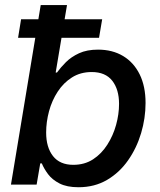

<svg xmlns="http://www.w3.org/2000/svg" viewBox="-20 -748 649 778"><path d="M297.9 10.7Q251 10.7 221.2 -4.6Q191.4 -20 174.8 -42.2Q158.2 -64.5 149.4 -85.9H143.1L128.4 0H24.4L145 -727.5H251.5L205.6 -454.1H210.9Q225.6 -474.6 247.1 -496.1Q268.6 -517.6 300.3 -532.2Q332 -546.9 377.4 -546.9Q435.5 -546.9 478.8 -521Q522 -495.1 545.9 -446.8Q569.8 -398.4 569.8 -330.6Q569.8 -269 551.8 -208.5Q533.7 -147.9 499 -98.4Q464.4 -48.8 413.8 -19Q363.3 10.7 297.9 10.7ZM276.9 -80.1Q322.8 -80.1 357.2 -102.5Q391.6 -125 415 -161.9Q438.5 -198.7 450.4 -241.9Q462.4 -285.2 462.4 -327.1Q462.4 -385.7 434.8 -420.9Q407.2 -456.1 351.6 -456.1Q306.2 -456.1 271.7 -434.3Q237.3 -412.6 213.9 -376.7Q190.4 -340.8 178.7 -297.4Q167 -253.9 167 -210.9Q167 -150.9 194.8 -115.5Q222.7 -80.1 276.9 -80.1ZM53.2 -594.7 65.4 -669.9H394L381.3 -594.7Z"/></svg>

Font: Inter 18pt Medium
Style: Italic
Weight: 500
Italic angle: -9.3988°
Designer: Rasmus Andersson
Foundry: rsms
Version: Version 4.001;git-66647c0bb